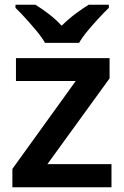

<svg xmlns="http://www.w3.org/2000/svg" viewBox="-20 -786 521 806"><path d="M448 0H32V-77L298 -446H47V-542H440V-457L179 -97H448ZM169 -606Q156 -629 133.5 -656Q111 -683 87.5 -709Q64 -735 45 -753V-766H129Q155 -750 184.5 -727.5Q214 -705 239 -678Q266 -705 296 -727.5Q326 -750 352 -766H437V-753Q418 -735 394 -709Q370 -683 347.5 -656Q325 -629 312 -606Z"/></svg>

Font: Noto Sans Cham SemiBold
Style: Regular
Weight: 600
Version: Version 2.002